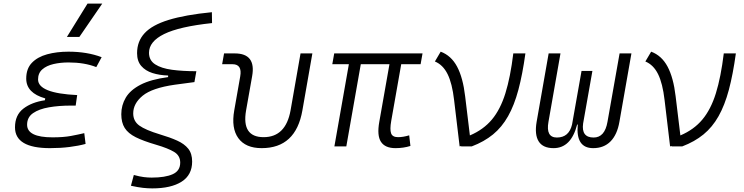

<svg xmlns="http://www.w3.org/2000/svg" viewBox="-20 -815 4142 1069"><path d="M258.3 9.8Q63.5 9.8 63.5 -106Q63.5 -174.3 110.1 -210.2Q156.7 -246.1 230 -256.8L231.9 -267.1Q126 -296.9 126 -377.4Q126 -432.6 157.5 -465.3Q189 -498 242.4 -512.7Q295.9 -527.3 360.8 -527.3Q465.3 -527.3 545.9 -496.6L516.1 -441.4Q450.2 -467.3 361.3 -467.3Q316.4 -467.3 277.6 -458.3Q238.8 -449.2 215.3 -428.5Q191.9 -407.7 191.9 -372.6Q191.9 -295.9 409.7 -285.6L401.4 -227.1H374Q307.6 -227.1 252.4 -217.5Q197.3 -208 164.1 -185.1Q130.9 -162.1 130.9 -120.6Q130.9 -50.3 272.5 -50.3Q333.5 -50.3 375 -58.1Q416.5 -65.9 449.2 -73.7L456.5 -13.7Q417 -2.9 366.9 3.4Q316.9 9.8 258.3 9.8ZM352.5 -609.4 467.3 -794.9H549.3L421.9 -609.4Z M827.6 233.9Q803.7 233.9 776.4 231Q749 228 709 219.2L725.1 159.2Q757.3 168 780.3 170.9Q803.2 173.8 824.2 173.8Q899.4 173.8 941.4 155Q983.4 136.2 983.4 90.3Q983.4 51.3 949.5 30.8Q915.5 10.3 848.6 -9.3Q778.3 -29.8 735.8 -51Q693.4 -72.3 674.3 -102.5Q655.3 -132.8 655.3 -179.2Q655.3 -229 680.2 -271.2Q705.1 -313.5 762.5 -343.3Q819.8 -373 916 -385.7V-394.5Q867.7 -396 828.6 -408.4Q789.6 -420.9 766.4 -447.8Q743.2 -474.6 743.2 -519Q743.2 -585 785.2 -630.4Q827.1 -675.8 918.9 -704.1Q1010.7 -732.4 1159.7 -747.1L1160.6 -686.5Q978 -667 893.8 -625.5Q809.6 -584 809.6 -521Q809.6 -479 843.8 -456.8Q877.9 -434.6 937.5 -426.5Q997.1 -418.5 1073.2 -418.5L1062.5 -357.9L953.1 -343.3Q826.7 -325.2 774.2 -282Q721.7 -238.8 721.7 -183.6Q721.7 -140.6 755.6 -116Q789.6 -91.3 870.1 -66.9Q926.3 -50.3 966.3 -32.2Q1006.3 -14.2 1028.1 12.9Q1049.8 40 1049.8 84.5Q1049.8 159.2 991.2 196.5Q932.6 233.9 827.6 233.9Z M1437 9.8Q1347.2 9.8 1306.9 -45.9Q1266.6 -101.6 1284.2 -200.2L1317.4 -389.2Q1329.6 -457.5 1274.4 -457.5H1216.8L1227.5 -517.6H1287.1Q1406.7 -517.6 1383.8 -390.6L1350.1 -200.2Q1324.2 -51.3 1447.8 -51.3Q1570.8 -51.3 1597.7 -200.2L1653.3 -517.6H1719.2L1663.6 -200.2Q1627 9.8 1437 9.8Z M2182.1 9.8Q2124 9.8 2101.1 -25.4Q2078.1 -60.5 2091.8 -136.7L2148.4 -457.5H1988.8L1908.2 0H1841.8L1922.4 -457.5H1830.1L1840.8 -517.6H2332.5L2321.8 -457.5H2213.9L2158.2 -141.6Q2149.9 -94.2 2157.5 -72.8Q2165 -51.3 2196.3 -51.3Q2224.1 -51.3 2258.3 -61.5L2265.1 -2.4Q2226.6 9.8 2182.1 9.8Z M2539.1 0 2508.3 -257.8Q2497.6 -351.1 2471.9 -402.6Q2446.3 -454.1 2401.4 -472.7L2433.6 -527.3Q2492.2 -505.4 2524.9 -444.1Q2557.6 -382.8 2569.8 -278.8L2596.2 -61Q2671.4 -92.8 2718.8 -149.4Q2766.1 -206.1 2793.9 -295.7Q2821.8 -385.3 2837.9 -517.6H2905.3Q2889.2 -400.9 2866.2 -314.9Q2843.3 -229 2808.8 -168Q2774.4 -106.9 2724.9 -66.4Q2675.3 -25.9 2606.9 0H2546.9L2548.3 -2Z M3282.7 9.8Q3184.6 9.8 3196.8 -121.6H3193.4Q3159.7 9.8 3062 9.8Q3002.9 9.8 2979.2 -27.8Q2955.6 -65.4 2967.8 -136.7L3034.7 -517.6H3100.6L3033.7 -136.7Q3018.1 -49.3 3080.6 -49.3Q3147.9 -49.3 3165 -121.6L3217.8 -419.9H3278.3L3226.6 -127.4Q3215.8 -49.3 3285.2 -49.3Q3347.2 -49.3 3362.3 -136.7L3429.7 -517.6H3495.6L3428.7 -136.7Q3416.5 -65.4 3379.4 -27.8Q3342.3 9.8 3282.7 9.8Z M3710.9 0 3680.2 -257.8Q3669.4 -351.1 3643.8 -402.6Q3618.2 -454.1 3573.2 -472.7L3605.5 -527.3Q3664.1 -505.4 3696.8 -444.1Q3729.5 -382.8 3741.7 -278.8L3768.1 -61Q3843.3 -92.8 3890.6 -149.4Q3938 -206.1 3965.8 -295.7Q3993.7 -385.3 4009.8 -517.6H4077.1Q4061 -400.9 4038.1 -314.9Q4015.1 -229 3980.7 -168Q3946.3 -106.9 3896.7 -66.4Q3847.2 -25.9 3778.8 0H3718.8L3720.2 -2Z"/></svg>

Font: Cascadia Code Light
Style: Italic
Weight: 300
Italic angle: -10°
Monospace: yes
Designer: Aaron Bell
Foundry: Saja Typeworks
Version: Version 2404.023; ttfautohint (v1.8.4)